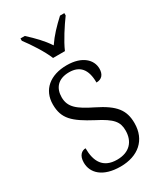

<svg xmlns="http://www.w3.org/2000/svg" viewBox="-195 -841 786 925"><g transform="rotate(-30 198.5 -378.0)"><path d="M171 -606H237C256 -651 298 -715 326 -753V-766H302C263 -730 232 -698 204 -657C177 -698 145 -730 106 -766H82V-753C111 -715 153 -651 171 -606ZM192 10C290 10 354 -45 354 -138C354 -211 322 -252 227 -299C148 -338 112 -365 112 -421C112 -471 140 -508 203 -508C262 -508 293 -473 293 -399C323 -399 339 -418 339 -450C339 -499 296 -543 210 -543C118 -543 58 -494 58 -412C58 -333 97 -298 197 -245C279 -203 299 -177 299 -129C299 -68 263 -27 194 -27C116 -27 89 -78 89 -151C69 -151 47 -136 47 -95C47 -37 94 10 192 10Z"/></g></svg>

Font: Noto Serif Georgian SemiCondensed Light
Style: Regular
Weight: 300
Width: 4
Designer: Monotype Design Team, Akaki Razmadze
Foundry: Google LLC
Version: Version 2.003